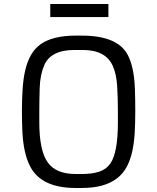

<svg xmlns="http://www.w3.org/2000/svg" viewBox="-20 -936 789 966"><path d="M360.8 9.8Q187 9.8 131.3 -99.6Q98.6 -163.1 92.8 -269Q90.3 -318.8 90.3 -377.4Q90.3 -436 93.8 -488.5Q97.2 -541 107.2 -583.5Q117.2 -626 135.5 -658.4Q153.8 -690.9 183.6 -712.9Q245.1 -756.8 360.8 -756.8H391.1Q572.3 -756.8 623 -659.2Q654.8 -598.1 658.7 -489.3Q660.6 -436 660.6 -376.7Q660.6 -317.4 657.7 -267.3Q654.8 -217.3 645.5 -174.8Q636.2 -132.3 618.4 -98.1Q600.6 -64 570.3 -40Q507.8 9.8 391.1 9.8ZM390.1 -60.5Q443.8 -60.5 479.2 -72.3Q514.6 -84 535.2 -113.3Q573.2 -167.5 573.2 -321.3V-374Q573.2 -447.8 569.3 -505.4Q565.4 -563 548.3 -602.5Q513.2 -684.6 396 -684.6H355Q235.8 -684.6 202.6 -607.9Q181.6 -559.1 179.7 -492.7Q177.7 -426.3 177.7 -374V-321.3Q177.7 -177.2 220.7 -118.2Q262.2 -60.5 360.8 -60.5ZM232.9 -916H525.4V-850.1H232.9Z"/></svg>

Font: Armata
Style: Regular
Weight: 400
Designer: Viktoriya Grabowska
Foundry: Viktoriya Grabowska
Version: Version 1.003